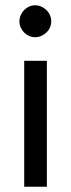

<svg xmlns="http://www.w3.org/2000/svg" viewBox="-20 -708 269 728"><path d="M53.7 0ZM157.7 -477.5V0H71.8V-477.5ZM174.3 -627Q174.3 -614.7 169.4 -603.8Q164.6 -592.8 156 -584.7Q147.5 -576.7 136.5 -571.8Q125.5 -566.9 113.3 -566.9Q101.1 -566.9 90.3 -571.8Q79.6 -576.7 71.5 -584.7Q63.5 -592.8 58.6 -603.8Q53.7 -614.7 53.7 -627Q53.7 -639.6 58.6 -650.6Q63.5 -661.6 71.5 -669.9Q79.6 -678.2 90.3 -683.1Q101.1 -688 113.3 -688Q125.5 -688 136.5 -683.1Q147.5 -678.2 156 -669.9Q164.6 -661.6 169.4 -650.6Q174.3 -639.6 174.3 -627Z"/></svg>

Font: Carlito
Style: Regular
Weight: 400
Designer: Lukasz Dziedzic
Foundry: tyPoland Lukasz Dziedzic
Version: Version 1.103; Beta1; all basic design good, some composites